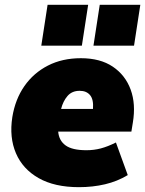

<svg xmlns="http://www.w3.org/2000/svg" viewBox="-20 -763 601 795"><path d="M18 0ZM307 12Q206 12 140 -25.5Q74 -63 46 -128.5Q18 -194 31 -278Q43 -352 81 -406.5Q119 -461 178.5 -491.5Q238 -522 315 -522Q395 -522 447 -487Q499 -452 521 -392Q543 -332 530 -255L524 -218H221Q224 -181 251.5 -161Q279 -141 338 -141Q369 -141 397.5 -148.5Q426 -156 460 -173L509 -38Q466 -12 415 0Q364 12 307 12ZM310 -387Q278 -387 259.5 -365.5Q241 -344 233 -312H365Q368 -351 353 -369Q338 -387 310 -387ZM367 -574 393 -743H561L535 -574ZM151 -574 177 -743H345L319 -574Z"/></svg>

Font: Winston Black
Style: Italic
Weight: 900
Italic angle: -9°
Designer: Original fonts by Vernon Adams / Changes by Cristiano Sobral
Foundry: VOriginal fonts by Vernon Adams / Changes by Cristiano Sobral
Version: Version 2.503;July 17, 2020;FontCreator 13.0.0.2655 64-bit